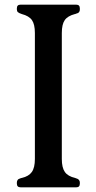

<svg xmlns="http://www.w3.org/2000/svg" viewBox="-20 -800 412 820"><path d="M68 0Q52 0 52 -16V-20Q52 -26 54.5 -30Q57 -34 59 -35Q61 -36 66 -38Q71 -40 72 -40H73Q103 -47 116 -65.5Q129 -84 129 -121V-659Q129 -696 116.5 -714Q104 -732 73 -740Q61 -744 56.5 -748Q52 -752 52 -760V-764Q52 -780 67 -780H306Q321 -780 321 -764V-760Q321 -754 319 -750.5Q317 -747 315 -745.5Q313 -744 307.5 -742.5Q302 -741 301 -740H300Q269 -732 256.5 -714Q244 -696 244 -659V-121Q244 -84 257 -65.5Q270 -47 301 -40Q309 -37 311.5 -36Q314 -35 317.5 -31Q321 -27 321 -20V-16Q321 0 306 0Z"/></svg>

Font: Caslon OS
Style: Regular
Weight: 400
Designer: Alfredo Marco Pradil
Foundry: Hanken Design Co.
Version: Version 1.000;PS 001.000;hotconv 1.0.88;makeotf.lib2.5.64775